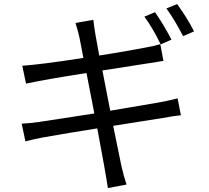

<svg xmlns="http://www.w3.org/2000/svg" viewBox="-20 -872 1040 955"><path d="M833 -674.8 779.3 -651.4Q739.3 -733.4 698.2 -789.1L751 -811.5Q792 -752.9 833 -674.8ZM444.3 -773.4Q450.2 -716.8 473.6 -595.7Q597.7 -615.2 705.1 -635.7Q741.2 -641.6 777.3 -652.3L793 -568.4Q786.1 -568.4 774.9 -566.4Q763.7 -564.5 747.1 -561.5Q730.5 -558.6 720.7 -557.6L489.3 -521.5L528.3 -321.3Q668.9 -344.7 775.4 -363.3Q823.2 -372.1 863.3 -382.8L879.9 -298.8Q848.6 -295.9 790 -285.2Q785.2 -284.2 543 -246.1Q576.2 -83 584 -45.9Q595.7 5.9 609.4 45.9L516.6 63.5Q506.8 -4.9 463.9 -233.4Q326.2 -211.9 194.3 -188.5Q152.3 -180.7 106.4 -168.9L87.9 -256.8Q127 -258.8 175.8 -265.6Q180.7 -266.6 449.2 -307.6L410.2 -508.8Q209 -477.5 109.4 -456.1L90.8 -544.9Q196.3 -552.7 394.5 -584Q389.6 -610.4 383.8 -641.1Q377.9 -671.9 375.5 -683.6Q373 -695.3 368.2 -714.4Q363.3 -733.4 355.5 -757.8ZM807.6 -830.1 861.3 -851.6Q912.1 -781.2 945.3 -715.8L890.6 -692.4Q847.7 -775.4 807.6 -830.1Z"/></svg>

Font: GenYoGothic TW TTF Regular
Style: Regular
Weight: 400
Version: Version 1.300